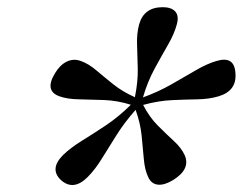

<svg xmlns="http://www.w3.org/2000/svg" viewBox="-20 -796 692 548"><path d="M230 -290.5Q190 -250.5 154.5 -281.5Q120 -313.5 160 -353.5Q181 -374 213 -393.8Q245 -413.5 281.5 -437.8Q318 -462 353.5 -497Q315.5 -509 277.2 -510.5Q239 -512 205.8 -512.5Q172.5 -513 150 -521Q106 -536.5 137 -587Q151 -610.5 170.2 -620Q189.5 -629.5 210.5 -622Q233 -614 255 -595.2Q277 -576.5 303.2 -555.5Q329.5 -534.5 365 -518.5Q374 -563 373.2 -600.2Q372.5 -637.5 371.2 -668.8Q370 -700 377 -726Q390.5 -775.5 444.5 -775.5Q469.5 -775.5 480.5 -762.8Q491.5 -750 484.5 -726Q477.5 -699.5 459.5 -668.2Q441.5 -637 421.2 -599.8Q401 -562.5 388 -518Q431 -533.5 468.8 -555Q506.5 -576.5 538.5 -595.2Q570.5 -614 598 -622Q649.5 -637.5 652 -586.5Q656 -536.5 603.5 -521Q576.5 -513 543.2 -512.5Q510 -512 471 -510.2Q432 -508.5 388.5 -496.5Q406.5 -461.5 430.5 -437.5Q454.5 -413.5 476 -393.8Q497.5 -374 507 -353.5Q525 -313 473 -281.5Q449 -267 430.5 -269Q412 -271 403 -290.5Q393 -311.5 390.5 -342.2Q388 -373 384.2 -409.2Q380.5 -445.5 367 -482.5Q334.5 -445.5 311.8 -409.2Q289 -373 270 -342.2Q251 -311.5 230 -290.5Z"/></svg>

Font: Fraunces 9pt Soft
Style: Italic
Weight: 400
Italic angle: -16°
Version: Version 1.000;[0bf87f6ff]